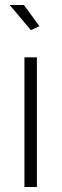

<svg xmlns="http://www.w3.org/2000/svg" viewBox="-20 -750 247 770"><path d="M128 0H78V-520H128ZM104 -629 19 -730H76L138 -645Z"/></svg>

Font: Raleway
Style: Light
Weight: 300
Designer: Matt McInerney, Pablo Impallari, Rodrigo Fuenzalida
Foundry: Matt McInerney, Pablo Impallari, Rodrigo Fuenzalida
Version: Version 3.000